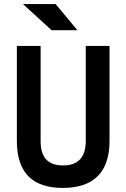

<svg xmlns="http://www.w3.org/2000/svg" viewBox="-20 -921 626 951"><path d="M291 9.8C442.9 9.8 522.5 -67.4 522.5 -222.7V-693.4H404.8V-222.7C404.8 -142.1 366.7 -101.6 293 -101.6C215.8 -101.6 181.2 -142.1 181.2 -222.7V-693.4H63.5V-222.7C63.5 -67.4 139.2 9.8 291 9.8ZM235.4 -771.5H363.3L255.4 -900.9H93.8Z"/></svg>

Font: Cascadia Code PL SemiBold
Style: Regular
Weight: 600
Monospace: yes
Designer: Aaron Bell
Foundry: Saja Typeworks
Version: Version 2404.023